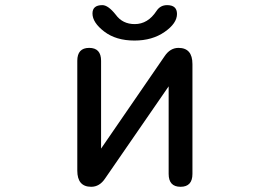

<svg xmlns="http://www.w3.org/2000/svg" viewBox="-20 -718 1040 741"><path d="M630.9 -384.8 385.7 -29.3Q364.3 2.9 332 2.9Q278.3 2.9 278.3 -59.6V-483.4Q278.3 -533.2 324.2 -533.2Q370.1 -533.2 370.1 -483.4V-144.5L615.2 -501Q636.7 -533.2 668.9 -533.2Q722.7 -533.2 722.7 -470.7V-46.9Q722.7 2.9 676.8 2.9Q630.9 2.9 630.9 -46.9ZM375 -698.2Q397.5 -698.2 426.8 -661.1Q453.1 -625 500 -625Q550.8 -625 584 -675.8Q598.6 -698.2 625 -698.2Q663.1 -698.2 663.1 -664.1Q663.1 -627.9 615.2 -594.7Q567.4 -561.5 499 -561.5Q427.7 -561.5 382.3 -596.2Q336.9 -630.9 336.9 -666Q336.9 -698.2 375 -698.2Z"/></svg>

Font: MotoyaLMaru
Style: W3 mono
Weight: 400
Version: Version 1.01